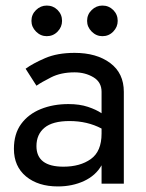

<svg xmlns="http://www.w3.org/2000/svg" viewBox="-20 -660 525 690"><path d="M293 -585Q293 -608 309.5 -624Q326 -640 348 -640Q371 -640 387 -624Q403 -608 403 -585Q403 -563 387 -546.5Q371 -530 348 -530Q326 -530 309.5 -546.5Q293 -563 293 -585ZM93 -585Q93 -608 109.5 -624Q126 -640 148 -640Q171 -640 187 -624Q203 -608 203 -585Q203 -563 187 -546.5Q171 -530 148 -530Q126 -530 109.5 -546.5Q93 -563 93 -585ZM111 -352 72 -413Q98 -432 142 -451Q186 -470 248 -470Q327 -470 376 -433.5Q425 -397 425 -330V0H345V-66Q324 -29 282 -9.5Q240 10 188 10Q117 10 73.5 -26Q30 -62 30 -125Q30 -179 56 -214.5Q82 -250 126.5 -268Q171 -286 226 -286Q266 -286 296 -276Q326 -266 345 -253V-330Q345 -365 315.5 -382.5Q286 -400 248 -400Q199 -400 163.5 -382Q128 -364 111 -352ZM111 -135Q111 -61 208 -61Q268 -61 306.5 -88.5Q345 -116 345 -180V-198Q294 -225 230 -225Q169 -225 140 -201Q111 -177 111 -135Z"/></svg>

Font: Jost*
Style: Regular
Weight: 400
Version: Version 3.7